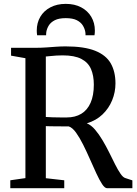

<svg xmlns="http://www.w3.org/2000/svg" viewBox="-20 -996 724 1016"><path d="M34.5 0V-42L114.5 -53.5V-688L38.5 -701.5V-743H165.5Q197.5 -743 225.2 -745Q253 -747 278 -748.8Q303 -750.5 327.5 -750.5Q425.5 -750.5 483.2 -727.5Q541 -704.5 566 -660.8Q591 -617 591 -554.5Q591 -508.5 573.5 -465.5Q556 -422.5 522.2 -390.2Q488.5 -358 439.5 -343.5Q462.5 -334 483 -310Q503.5 -286 522.2 -254.5Q541 -223 557.8 -189.2Q574.5 -155.5 589.2 -126Q604 -96.5 617.5 -77Q631 -57.5 642.5 -54L680.5 -41.5V0H547Q534.5 0 520.2 -21.8Q506 -43.5 489.8 -78.5Q473.5 -113.5 456 -153.5Q438.5 -193.5 420 -230.5Q401.5 -267.5 382.5 -294Q363.5 -320.5 344 -327Q333.5 -327 316 -327.2Q298.5 -327.5 279.8 -327.5Q261 -327.5 245.5 -327.8Q230 -328 222.5 -328.5V-53L320 -42V0ZM333 -374.5Q378 -374.5 410 -393.8Q442 -413 459.2 -451.8Q476.5 -490.5 476.5 -548Q476.5 -596 461.5 -630.8Q446.5 -665.5 410.5 -684.2Q374.5 -703 311.5 -703Q294 -703 278.5 -702Q263 -701 249 -699.5Q235 -698 222.5 -697V-377Q237 -376 259 -375.2Q281 -374.5 301.8 -374.5Q322.5 -374.5 333 -374.5ZM328 -975.5Q375 -975.5 409.5 -957.2Q444 -939 463 -907Q482 -875 482 -834Q482 -828 481.5 -821.8Q481 -815.5 480 -809.5H432.5Q432.5 -812.5 432.5 -817Q432.5 -821.5 431.5 -826.5Q428.5 -844.5 418.2 -861.2Q408 -878 386.5 -889Q365 -900 328 -900Q291.5 -900 270 -889Q248.5 -878 238.2 -861.2Q228 -844.5 225 -826.5Q224.5 -821.5 224.2 -817Q224 -812.5 224 -809.5H176.5Q175.5 -815.5 175 -821.8Q174.5 -828 174.5 -834Q174.5 -875 193.2 -907Q212 -939 246.8 -957.2Q281.5 -975.5 328 -975.5Z"/></svg>

Font: Merriweather 48pt
Style: Regular
Weight: 400
Version: Version 2.100